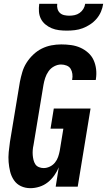

<svg xmlns="http://www.w3.org/2000/svg" viewBox="-20 -975 559 1003"><path d="M139 8Q112 8 89.5 -2.5Q67 -13 53 -33.5Q39 -54 33 -78.5Q27 -103 25 -128.5Q23 -154 25.5 -180.5Q28 -207 32 -234L84 -548Q89 -573 96.5 -598.5Q104 -624 118.5 -647Q133 -670 153.5 -689.5Q174 -709 198 -721Q222 -733 248 -738Q274 -743 300 -743Q326 -743 351.5 -739.5Q377 -736 399.5 -726Q422 -716 440.5 -699.5Q459 -683 469 -661Q479 -639 482 -613.5Q485 -588 481 -562L480 -557H357V-559Q360 -574 358 -589Q356 -604 349 -615.5Q342 -627 328 -632.5Q314 -638 299 -638Q281 -638 263 -628.5Q245 -619 233.5 -602.5Q222 -586 216 -567.5Q210 -549 207 -531L155 -217Q152 -204 151 -190.5Q150 -177 151 -164.5Q152 -152 155 -139.5Q158 -127 164.5 -117Q171 -107 183 -102Q195 -97 208 -97Q224 -97 240 -104.5Q256 -112 267 -125.5Q278 -139 283.5 -155Q289 -171 292 -187L311 -303H244L261 -408H453L386 0H271L287 -101Q278 -79 263.5 -58.5Q249 -38 229.5 -22.5Q210 -7 186 0.5Q162 8 139 8ZM329 -815Q308 -815 288 -817.5Q268 -820 250 -827.5Q232 -835 217 -847.5Q202 -860 193.5 -877Q185 -894 183.5 -914Q182 -934 185 -955H279Q277 -941 280.5 -928.5Q284 -916 293 -907.5Q302 -899 315 -896Q328 -893 342 -893Q356 -893 370 -896Q384 -899 396 -907.5Q408 -916 415.5 -928.5Q423 -941 425 -955H519Q516 -934 507.5 -914Q499 -894 484.5 -877Q470 -860 451 -847.5Q432 -835 412 -827.5Q392 -820 371 -817.5Q350 -815 329 -815Z"/></svg>

Font: Iosevka Curly Extrabold
Style: Italic
Weight: 800
Italic angle: -9°
Monospace: yes
Designer: Belleve Invis
Foundry: Belleve Invis
Version: Version 22.1.2; ttfautohint (v1.8.4)